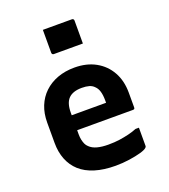

<svg xmlns="http://www.w3.org/2000/svg" viewBox="-145 -898 891 1014"><g transform="rotate(-20 300.0 -391.0)"><path d="M302 -550Q370 -550 420.5 -522Q471 -494 499 -444Q527 -394 527 -327V-244Q527 -241 526 -238.5Q525 -236 522.5 -235Q520 -234 517 -234H287Q270 -234 252.5 -234Q235 -234 218 -234H177L174 -318H396Q396 -322 396 -325Q396 -328 396 -332Q396 -361 390 -381.5Q384 -402 371 -414Q360 -426 343 -431Q326 -436 302 -436Q252 -436 227.5 -411.5Q203 -387 203 -332V-210Q203 -194 206 -180Q209 -166 214 -155Q219 -144 228 -136Q244 -120 270.5 -113Q297 -106 332 -106Q368 -106 395.5 -110Q423 -114 448 -120Q473 -126 495 -135H514Q514 -109 514 -83.5Q514 -58 514 -32Q514 -30 513 -28Q512 -26 510 -24Q502 -15 474 -7Q446 1 408 6.5Q370 12 331 12Q265 12 215 -3.5Q165 -19 133 -48Q101 -77 84.5 -118.5Q68 -160 68 -212V-326Q68 -377 84.5 -418Q101 -459 132 -488.5Q163 -518 206 -534Q249 -550 302 -550ZM214 -794Q233 -794 253.5 -794Q274 -794 295.5 -794Q317 -794 337.5 -794Q358 -794 377 -794Q382 -794 385 -791Q388 -788 388 -783V-654Q369 -654 348.5 -654Q328 -654 306.5 -654Q285 -654 264.5 -654Q244 -654 225 -654Q220 -654 217 -657Q214 -660 214 -665Z"/></g></svg>

Font: Recursive
Style: Bold
Weight: 700
Version: Version 1.085